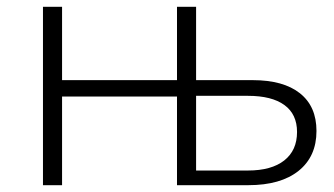

<svg xmlns="http://www.w3.org/2000/svg" viewBox="-20 -543 980 563"><path d="M555 -43H707Q776 -43 813.5 -72.5Q851 -102 851 -156Q851 -208 814 -235Q777 -262 707 -262H555ZM555 -308H721Q811 -308 859.5 -269.5Q908 -231 908 -159Q908 -84 855.5 -42Q803 0 708 0H499V-260H162V0H106V-523H162V-308H499V-523H555Z"/></svg>

Font: Montserrat-Alt1 Light
Style: Regular
Weight: 300
Designer: Differentunic
Foundry: Differentunic
Version: Version 7.222